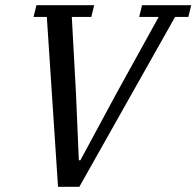

<svg xmlns="http://www.w3.org/2000/svg" viewBox="-20 -718 755 738"><path d="M160 -653H109L120 -698H342L331 -653H256L272 -360L283 -102H289L427 -358L590 -653H515L526 -698H715L704 -653H653L285 0H203Z"/></svg>

Font: IBM Plex Serif Text
Style: Italic
Weight: 450
Italic angle: -14°
Designer: Mike Abbink, Paul van der Laan, Pieter van Rosmalen
Foundry: Bold Monday
Version: Version 3.001